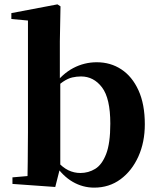

<svg xmlns="http://www.w3.org/2000/svg" viewBox="-20 -842 720 879"><path d="M37 0V-30L106 -36Q107 -66 107 -101.5Q107 -137 107.5 -173Q108 -209 108 -236V-748L32 -755V-782L243 -822L257 -813L254 -653V-472L256 -462V-79V-77L233 14ZM411 17Q359 17 313 -9.5Q267 -36 231 -90H220L240 -105Q267 -75 293 -62.5Q319 -50 348 -50Q385 -50 416 -69Q447 -88 466 -137Q485 -186 485 -276Q485 -392 447 -442Q409 -492 351 -492Q331 -492 311 -487.5Q291 -483 268 -467.5Q245 -452 215 -418L202 -447H223Q265 -504 315.5 -530.5Q366 -557 423 -557Q486 -557 535.5 -524.5Q585 -492 614 -428.5Q643 -365 643 -273Q643 -191 613.5 -125.5Q584 -60 532 -21.5Q480 17 411 17Z"/></svg>

Font: Noto Serif SC ExtraLight ExtraBold
Style: Regular
Weight: 800
Version: Version 2.002-H1;hotconv 1.1.0;makeotfexe 2.6.0